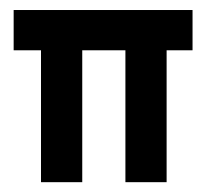

<svg xmlns="http://www.w3.org/2000/svg" viewBox="-20 -371 422 391"><path d="M372.1 -350.6V-268.6H319.3V0H235.4V-268.6H147.5V0H63.5V-268.6H7.8V-350.6Z"/></svg>

Font: Josefin Sans CFJ
Style: Regular
Weight: 400
Designer: Santiago Orozco
Foundry: Typemade
Version: Version 2.000